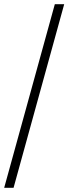

<svg xmlns="http://www.w3.org/2000/svg" viewBox="-20 -780 328 921"><path d="M0 121 243 -760H288L45 121Z"/></svg>

Font: Noto Serif Hebrew Light
Style: Regular
Weight: 300
Version: Version 2.003